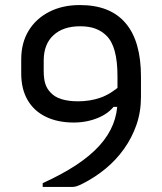

<svg xmlns="http://www.w3.org/2000/svg" viewBox="-20 -740 640 760"><path d="M296 -720Q357 -720 402 -702Q447 -684 477.5 -648Q508 -612 523 -559Q538 -506 538 -437V-357Q538 -297 520 -245.5Q502 -194 470.5 -150Q439 -106 397.5 -72Q356 -38 309 -14Q291 -5 282.5 -2.5Q274 0 265 0Q261 0 249 0Q237 0 222 0Q207 0 191.5 0Q176 0 164.5 0Q153 0 149 0V-15Q226 -50 282 -87Q338 -124 374 -164Q410 -204 427.5 -248Q445 -292 445 -340V-439Q445 -498 434 -538Q423 -578 401 -599Q383 -617 358 -626.5Q333 -636 297 -636Q230 -636 191.5 -600.5Q153 -565 153 -500V-459Q153 -428 159.5 -408Q166 -388 180 -374Q196 -356 223.5 -347.5Q251 -339 289 -339Q337 -339 378 -353.5Q419 -368 458 -403V-317H412L444 -338Q421 -297 374 -276Q327 -255 272 -255Q208 -255 161 -278Q114 -301 89 -344.5Q64 -388 64 -449V-505Q64 -570 93 -618Q122 -666 174.5 -693Q227 -720 296 -720Z"/></svg>

Font: Rec Mono Linear
Style: Regular
Weight: 400
Monospace: yes
Version: Version 1.085; ttfautohint (v1.8.4.7-5d5b)